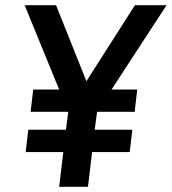

<svg xmlns="http://www.w3.org/2000/svg" viewBox="-20 -720 662 740"><path d="M208 0 224 -134H79L89 -220H234L243 -288V-289H98L108 -375H208L75 -700H196L313 -407L500 -700H622L410 -375H509L499 -289H354V-288L345 -220H490L480 -134H335L319 0Z"/></svg>

Font: Haskoy SemiBold
Style: Italic
Weight: 600
Designer: Ertekin Erdin
Foundry: Ertekin Erdin
Version: Version 2.000; ttfautohint (v1.8.4.7-5d5b)